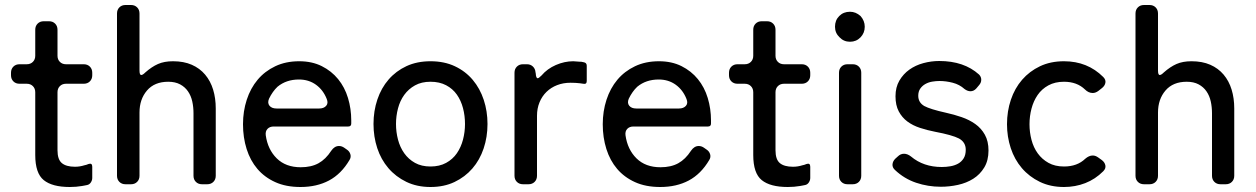

<svg xmlns="http://www.w3.org/2000/svg" viewBox="-20 -737 5025 768"><path d="M259 11Q189 11 155 -16.5Q121 -44 121 -117V-368Q121 -383 111.5 -392.5Q102 -402 87 -402H58Q43 -402 33.5 -411.5Q24 -421 24 -436V-446Q24 -461 33.5 -470.5Q43 -480 58 -480H87Q102 -480 111.5 -489.5Q121 -499 121 -514V-618Q121 -633 130.5 -642.5Q140 -652 155 -652H176Q191 -652 200.5 -642.5Q210 -633 210 -618V-514Q210 -499 219.5 -489.5Q229 -480 244 -480H315Q330 -480 339.5 -470.5Q349 -461 349 -446V-436Q349 -421 339.5 -411.5Q330 -402 315 -402H244Q229 -402 219.5 -392.5Q210 -383 210 -368V-136Q210 -99 227.5 -84.5Q245 -70 280 -70Q299 -70 318 -76Q325 -77 334 -81Q349 -86 349 -70V-25Q349 -16 343.5 -7.5Q338 1 329 3Q324 4 319 5Q314 6 308 7Q285 11 259 11Z M448 -34V-683Q448 -698 457.5 -707.5Q467 -717 482 -717H504Q519 -717 528.5 -707.5Q538 -698 538 -683V-455Q538 -437 545 -437Q551 -437 561 -447Q587 -470 612 -481Q637 -492 672 -492Q715 -492 747 -478Q779 -464 800.5 -438.5Q822 -413 832.5 -378.5Q843 -344 843 -303V-34Q843 -19 833.5 -9.5Q824 0 809 0H788Q773 0 763.5 -9.5Q754 -19 754 -34V-284Q754 -309 749 -331.5Q744 -354 732 -371.5Q720 -389 700.5 -399.5Q681 -410 653 -410Q598 -410 568 -375Q538 -340 538 -287V-34Q538 -19 528.5 -9.5Q519 0 504 0H482Q467 0 457.5 -9.5Q448 -19 448 -34Z M1182 11Q1124 11 1081 -8.5Q1038 -28 1009.5 -61.5Q981 -95 966.5 -141Q952 -187 952 -240Q952 -292 967 -338Q982 -384 1010.5 -418Q1039 -452 1081 -472Q1123 -492 1177 -492Q1228 -492 1267 -472.5Q1306 -453 1332.5 -420.5Q1359 -388 1372 -345Q1385 -302 1385 -255V-243Q1385 -231 1373 -231H1075Q1059 -231 1050 -221.5Q1041 -212 1043 -196Q1051 -139 1087 -103.5Q1123 -68 1183 -68Q1225 -68 1254 -84Q1283 -100 1305 -134Q1318 -153 1336 -153Q1347 -153 1357 -146L1367 -139Q1378 -132 1381.5 -120Q1385 -108 1378 -97Q1345 -41 1296 -15Q1247 11 1182 11ZM1086 -303H1257Q1275 -303 1284.5 -313.5Q1294 -324 1287 -341Q1273 -377 1244 -398Q1215 -419 1176 -419Q1125 -419 1090 -390Q1070 -371 1056 -342Q1049 -325 1058 -314Q1067 -303 1086 -303Z M1702 11Q1648 11 1605.5 -9.5Q1563 -30 1533.5 -64.5Q1504 -99 1489 -144.5Q1474 -190 1474 -241Q1474 -293 1489.5 -339Q1505 -385 1534.5 -419Q1564 -453 1606 -472.5Q1648 -492 1702 -492Q1757 -492 1799.5 -472Q1842 -452 1871 -417.5Q1900 -383 1915 -337.5Q1930 -292 1930 -241Q1930 -189 1914.5 -143Q1899 -97 1869.5 -63Q1840 -29 1798 -9Q1756 11 1702 11ZM1702 -71Q1738 -71 1764.5 -85.5Q1791 -100 1807.5 -124Q1824 -148 1832 -178.5Q1840 -209 1840 -241Q1840 -274 1832 -304.5Q1824 -335 1807.5 -358.5Q1791 -382 1764.5 -396Q1738 -410 1702 -410Q1666 -410 1640 -395.5Q1614 -381 1597 -357.5Q1580 -334 1572 -303.5Q1564 -273 1564 -241Q1564 -209 1572 -178.5Q1580 -148 1597 -124Q1614 -100 1640 -85.5Q1666 -71 1702 -71Z M2038 -34V-446Q2038 -461 2047.5 -470.5Q2057 -480 2072 -480H2088Q2102 -480 2111.5 -471Q2121 -462 2122 -448L2123 -443Q2124 -424 2131 -424Q2135 -424 2146 -435Q2169 -462 2203.5 -477Q2238 -492 2273 -492L2301 -490H2305L2315 -488Q2327 -486 2327 -474V-413Q2327 -399 2313 -402L2299 -404Q2291 -405 2281.5 -405.5Q2272 -406 2262 -406Q2233 -406 2208.5 -396.5Q2184 -387 2166 -369.5Q2148 -352 2138 -327.5Q2128 -303 2128 -274V-34Q2128 -19 2118.5 -9.5Q2109 0 2094 0H2072Q2057 0 2047.5 -9.5Q2038 -19 2038 -34Z M2621 11Q2563 11 2520 -8.5Q2477 -28 2448.5 -61.5Q2420 -95 2405.5 -141Q2391 -187 2391 -240Q2391 -292 2406 -338Q2421 -384 2449.5 -418Q2478 -452 2520 -472Q2562 -492 2616 -492Q2667 -492 2706 -472.5Q2745 -453 2771.5 -420.5Q2798 -388 2811 -345Q2824 -302 2824 -255V-243Q2824 -231 2812 -231H2514Q2498 -231 2489 -221.5Q2480 -212 2482 -196Q2490 -139 2526 -103.5Q2562 -68 2622 -68Q2664 -68 2693 -84Q2722 -100 2744 -134Q2757 -153 2775 -153Q2786 -153 2796 -146L2806 -139Q2817 -132 2820.5 -120Q2824 -108 2817 -97Q2784 -41 2735 -15Q2686 11 2621 11ZM2525 -303H2696Q2714 -303 2723.5 -313.5Q2733 -324 2726 -341Q2712 -377 2683 -398Q2654 -419 2615 -419Q2564 -419 2529 -390Q2509 -371 2495 -342Q2488 -325 2497 -314Q2506 -303 2525 -303Z M3131 11Q3061 11 3027 -16.5Q2993 -44 2993 -117V-368Q2993 -383 2983.5 -392.5Q2974 -402 2959 -402H2930Q2915 -402 2905.5 -411.5Q2896 -421 2896 -436V-446Q2896 -461 2905.5 -470.5Q2915 -480 2930 -480H2959Q2974 -480 2983.5 -489.5Q2993 -499 2993 -514V-618Q2993 -633 3002.5 -642.5Q3012 -652 3027 -652H3048Q3063 -652 3072.5 -642.5Q3082 -633 3082 -618V-514Q3082 -499 3091.5 -489.5Q3101 -480 3116 -480H3187Q3202 -480 3211.5 -470.5Q3221 -461 3221 -446V-436Q3221 -421 3211.5 -411.5Q3202 -402 3187 -402H3116Q3101 -402 3091.5 -392.5Q3082 -383 3082 -368V-136Q3082 -99 3099.5 -84.5Q3117 -70 3152 -70Q3171 -70 3190 -76Q3197 -77 3206 -81Q3221 -86 3221 -70V-25Q3221 -16 3215.5 -7.5Q3210 1 3201 3Q3196 4 3191 5Q3186 6 3180 7Q3157 11 3131 11Z M3380 -570Q3355 -570 3338 -588Q3320 -605 3320 -630Q3320 -656 3337 -673Q3354 -690 3380 -690Q3403 -690 3422 -673Q3439 -654 3439 -630Q3439 -605 3422 -587.5Q3405 -570 3380 -570ZM3336 -34V-446Q3336 -461 3345.5 -470.5Q3355 -480 3370 -480H3391Q3406 -480 3415.5 -470.5Q3425 -461 3425 -446V-34Q3425 -19 3415.5 -9.5Q3406 0 3391 0H3370Q3355 0 3345.5 -9.5Q3336 -19 3336 -34Z M3743 10Q3692 10 3644.5 -6Q3597 -22 3560 -57Q3549 -67 3550 -79.5Q3551 -92 3561 -102L3571 -111Q3582 -122 3596 -122Q3610 -122 3624 -111Q3674 -69 3747 -69Q3765 -69 3782 -72Q3799 -75 3812.5 -82.5Q3826 -90 3834.5 -103.5Q3843 -117 3843 -138Q3843 -168 3816 -183Q3789 -197 3720 -210Q3689 -216 3660 -225.5Q3631 -235 3609.5 -251Q3588 -267 3575 -291.5Q3562 -316 3562 -352Q3562 -388 3577.5 -414.5Q3593 -441 3617.5 -458.5Q3642 -476 3673.5 -484.5Q3705 -493 3737 -493Q3836 -493 3896 -439Q3905 -430 3905 -418Q3905 -406 3896 -396L3885 -383Q3875 -372 3862 -372Q3850 -372 3838 -381Q3818 -399 3791 -406Q3764 -413 3738 -413Q3724 -413 3709 -410.5Q3694 -408 3681.5 -401Q3669 -394 3661 -382.5Q3653 -371 3653 -354Q3653 -327 3677 -313Q3701 -300 3764 -286Q3796 -279 3826.5 -268.5Q3857 -258 3881 -241Q3905 -224 3919.5 -198Q3934 -172 3934 -135Q3934 -95 3917 -67Q3900 -39 3873 -22Q3846 -5 3812 2.5Q3778 10 3743 10Z M4236 11Q4182 11 4139.5 -9.5Q4097 -30 4067.5 -64.5Q4038 -99 4023 -144.5Q4008 -190 4008 -240Q4008 -292 4023.5 -338Q4039 -384 4068.5 -418Q4098 -452 4140 -472Q4182 -492 4236 -492Q4330 -492 4393 -429Q4404 -418 4401.5 -405.5Q4399 -393 4387 -384L4373 -373Q4362 -365 4351 -365Q4334 -365 4320 -379Q4288 -410 4236 -410Q4200 -410 4173.5 -395.5Q4147 -381 4130.5 -357Q4114 -333 4106 -302.5Q4098 -272 4098 -240Q4098 -208 4106 -177.5Q4114 -147 4131 -123.5Q4148 -100 4174 -85.5Q4200 -71 4236 -71Q4289 -71 4321 -102Q4336 -115 4351 -115Q4362 -115 4373 -107L4387 -97Q4399 -88 4401.5 -75.5Q4404 -63 4393 -52Q4361 -20 4321 -4.5Q4281 11 4236 11Z M4522 -34V-683Q4522 -698 4531.5 -707.5Q4541 -717 4556 -717H4578Q4593 -717 4602.5 -707.5Q4612 -698 4612 -683V-455Q4612 -437 4619 -437Q4625 -437 4635 -447Q4661 -470 4686 -481Q4711 -492 4746 -492Q4789 -492 4821 -478Q4853 -464 4874.5 -438.5Q4896 -413 4906.5 -378.5Q4917 -344 4917 -303V-34Q4917 -19 4907.5 -9.5Q4898 0 4883 0H4862Q4847 0 4837.5 -9.5Q4828 -19 4828 -34V-284Q4828 -309 4823 -331.5Q4818 -354 4806 -371.5Q4794 -389 4774.5 -399.5Q4755 -410 4727 -410Q4672 -410 4642 -375Q4612 -340 4612 -287V-34Q4612 -19 4602.5 -9.5Q4593 0 4578 0H4556Q4541 0 4531.5 -9.5Q4522 -19 4522 -34Z"/></svg>

Font: Higure Gothic Medium
Style: Regular
Weight: 500
Designer: Yoshimichi Ohira
Foundry: Positype
Version: Version 1.000